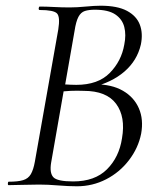

<svg xmlns="http://www.w3.org/2000/svg" viewBox="-20 -648 561 672"><path d="M300 -342 312 -353Q371 -353 410 -330.5Q449 -308 466 -269Q483 -230 474 -180Q464 -130 431.5 -87.5Q399 -45 351.5 -20.5Q304 4 249 4Q220 4 183.5 1Q147 -2 117 -2Q87 -2 59 -1Q31 0 10 0Q7 0 7.5 -6Q8 -12 10 -12Q43 -12 61 -17.5Q79 -23 88 -38.5Q97 -54 102 -82L184 -545Q191 -589 179.5 -601Q168 -613 119 -613Q115 -613 115.5 -619Q116 -625 119 -625Q142 -625 169 -623.5Q196 -622 224 -622Q249 -622 280 -625Q311 -628 332 -628Q391 -628 424.5 -610Q458 -592 469.5 -561.5Q481 -531 473 -492Q460 -436 415.5 -397.5Q371 -359 300 -342ZM312 -614Q291 -614 277 -609.5Q263 -605 254.5 -589Q246 -573 241 -540L207 -346L179 -354Q208 -352 227 -351.5Q246 -351 247 -351Q323 -351 364 -392.5Q405 -434 415 -492Q422 -526 415 -553.5Q408 -581 383.5 -597.5Q359 -614 312 -614ZM236 -13Q312 -13 354.5 -55.5Q397 -98 407 -164Q420 -239 386.5 -284.5Q353 -330 273 -330Q250 -331 226.5 -330Q203 -329 178 -325L204 -336L159 -79Q153 -43 166.5 -28Q180 -13 236 -13ZM179 -354Z"/></svg>

Font: Cormorant
Style: Italic
Weight: 400
Italic angle: -10°
Designer: Christian Thalmann (Catharsis Fonts)
Foundry: Catharsis Fonts
Version: Version 4.000